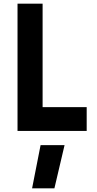

<svg xmlns="http://www.w3.org/2000/svg" viewBox="-20 -710 525 1041"><path d="M450 0V-129H211V-690H75V0ZM154 311H275L330 77H200Z"/></svg>

Font: TitilliumMaps29L
Style: 999 wt
Weight: 900
Designer: Campivisivi
Foundry: Accademia di Belle Arti di Urbino and students of MA course of Visual design